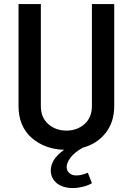

<svg xmlns="http://www.w3.org/2000/svg" viewBox="-20 -744 668 966"><path d="M554.7 -210.9Q554.7 -338.9 554.7 -723.6Q526.4 -723.6 442.4 -723.6Q442.4 -595.7 442.4 -210Q442.4 -152.3 404.3 -119.1Q367.2 -86.9 314.5 -86.9Q260.7 -86.9 223.6 -119.1Q185.5 -152.3 185.5 -210Q185.5 -380.9 185.5 -723.6Q158.2 -723.6 73.2 -723.6Q73.2 -595.7 73.2 -210.9Q73.2 -109.4 138.7 -50.8Q205.1 6.8 302.7 9.8Q269.5 33.2 252 59.6Q235.4 86.9 235.4 113.3Q235.4 152.3 265.6 177.7Q296.9 202.1 345.7 202.1Q371.1 202.1 397.5 195.3Q422.9 189.5 442.4 177.7Q435.5 160.2 421.9 125Q408.2 130.9 393.6 134.8Q377.9 138.7 364.3 138.7Q341.8 138.7 329.1 127Q315.4 115.2 315.4 95.7Q315.4 75.2 335 48.8Q353.5 23.4 396.5 -1Q466.8 -19.5 510.7 -74.2Q554.7 -128.9 554.7 -210.9Z"/></svg>

Font: DaxlinePro-Medium
Style: Medium
Weight: 400
Designer: Hans Reichel
Version: Version 7.502; 2006